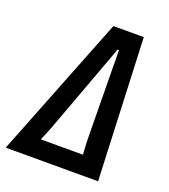

<svg xmlns="http://www.w3.org/2000/svg" viewBox="-153 -780 769 873"><g transform="rotate(20 232.0 -343.5)"><path d="M-25 0 246 -687H393L422 0ZM112 -90H316Q315 -106 313.5 -131.5Q312 -157 312 -178L308 -519Q308 -532 308 -546Q308 -560 307.5 -572.5Q307 -585 307 -593H300Q297 -584 292 -570.5Q287 -557 282.5 -543.5Q278 -530 273 -518L140 -158Q132 -137 125.5 -122Q119 -107 115.5 -98.5Q112 -90 112 -90Z"/></g></svg>

Font: Archivo ExtraCondensed SemiBold
Style: Italic
Weight: 600
Width: 2
Italic angle: -10°
Designer: Hector Gatti
Foundry: Omnibus-Type
Version: Version 2.001